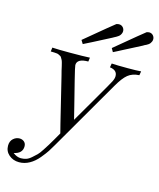

<svg xmlns="http://www.w3.org/2000/svg" viewBox="-126 -730 848 1022"><g transform="rotate(15 298.0 -218.5)"><path d="M-2 134.8Q-2 109.9 13.4 95.9Q28.8 82 47.9 82Q63 82 73.5 91.1Q84 100.1 84 116.2Q84 155.3 37.1 165Q59.1 182.1 81.1 182.1Q96.2 182.1 110.1 177.5Q124 172.9 138.4 159.9Q152.8 147 162.4 137.9Q171.9 128.9 186.5 106Q201.2 83 207 74Q212.9 64.9 229.5 35.9Q246.1 6.8 250 0Q246.1 -13.2 236.8 -51.8L176.8 -297.9Q173.8 -307.6 169.9 -324.7Q166 -341.8 164.6 -348.4Q163.1 -355 160.2 -366Q157.2 -377 155 -380.4Q152.8 -383.8 149.4 -390.4Q146 -397 142.1 -398.4Q138.2 -399.9 133.5 -402.8Q128.9 -405.8 122.1 -406.5Q115.2 -407.2 107.2 -407.7Q99.1 -408.2 87.9 -408.2L90.8 -430.2Q123 -428.2 187 -428.2Q261.2 -428.2 297.9 -430.2L294.9 -408.2Q232.9 -408.2 232.9 -372.1Q232.9 -364.3 250.5 -293.7Q268.1 -223.1 285.2 -155.8L301.8 -88.9Q337.9 -150.9 386.2 -233.9Q438 -322.8 446.5 -339.8Q455.1 -356.9 455.1 -370.1Q455.1 -403.3 414.1 -408.2L418 -430.2Q446.8 -428.2 505.9 -428.2Q555.7 -428.2 580.1 -430.2L576.2 -408.2Q538.1 -406.2 514.2 -386.7Q490.2 -367.2 462.9 -319.8L238.8 66.9Q225.6 89.8 215.8 105Q206.1 120.1 183.6 147.5Q161.1 174.8 134 189.9Q106.9 205.1 77.1 205.1Q43.9 205.1 21 185.3Q-2 165.5 -2 134.8ZM230 -509.8Q378.9 -633.8 387.2 -639.2Q392.1 -641.1 400.9 -642.1H401.9Q415 -642.1 423.6 -633.1Q432.1 -624 432.1 -611.8Q432.1 -605 429.4 -598.9Q426.8 -592.8 423.3 -588.4Q419.9 -584 414.1 -580.1Q408.2 -576.2 404.5 -574Q400.9 -571.8 394 -568.4Q387.2 -564.9 386.2 -564Q263.2 -500 242.2 -490.2ZM397 -509.8Q545.9 -633.8 554.2 -639.2Q559.1 -641.1 567.9 -642.1Q581.1 -642.1 589.6 -633.1Q598.1 -624 598.1 -611.8Q598.1 -605 595.5 -598.9Q592.8 -592.8 589.8 -588.9Q586.9 -585 581.1 -580.6Q575.2 -576.2 571.5 -574.7Q567.9 -573.2 561 -569.6Q554.2 -565.9 553.2 -564.9Q522.5 -548.8 495.1 -534.9Q467.8 -521 455.3 -514.4Q442.9 -507.8 432.4 -502.4Q421.9 -497.1 417 -494.6Q412.1 -492.2 408.2 -490.2Z"/></g></svg>

Font: CMU Serif Extra
Style: RomanSlanted
Weight: 500
Italic angle: -9.46001°
Version: Version 0.7.0